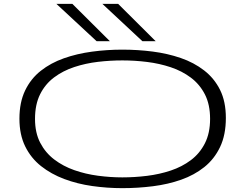

<svg xmlns="http://www.w3.org/2000/svg" viewBox="-20 -968 1274 998"><path d="M616 10Q537 10 459.5 -1Q382 -12 314 -37.5Q246 -63 193.5 -104.5Q141 -146 111 -207Q81 -268 81 -351Q81 -436 110.5 -497.5Q140 -559 192 -600Q244 -641 312 -665Q380 -689 458 -699.5Q536 -710 616 -710Q696 -710 773.5 -700Q851 -690 919.5 -666.5Q988 -643 1041 -602Q1094 -561 1124 -500.5Q1154 -440 1154 -355Q1154 -267 1124 -204Q1094 -141 1042 -99.5Q990 -58 922 -34Q854 -10 775.5 0Q697 10 616 10ZM616 -46Q680 -46 744.5 -54Q809 -62 867.5 -81.5Q926 -101 972 -135.5Q1018 -170 1045 -223Q1072 -276 1072 -350Q1072 -425 1045 -477.5Q1018 -530 972 -564.5Q926 -599 867.5 -618.5Q809 -638 744.5 -646Q680 -654 616 -654Q553 -654 489 -646.5Q425 -639 366 -619.5Q307 -600 261 -565.5Q215 -531 188.5 -478Q162 -425 162 -350Q162 -278 189 -226Q216 -174 262 -139Q308 -104 366.5 -83.5Q425 -63 489.5 -54.5Q554 -46 616 -46ZM720 -754 512 -948H594L789 -754ZM482 -754 273 -948H356L551 -754Z"/></svg>

Font: Georama ExtraExtended Light
Style: Regular
Weight: 300
Width: 8
Designer: Jean-Baptiste Levee
Foundry: Production Type
Version: Version 1.000